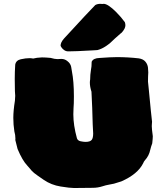

<svg xmlns="http://www.w3.org/2000/svg" viewBox="-20 -947 863 992"><path d="M362.3 24.4Q341.3 24.4 293.2 16.6Q245.1 8.8 207 -17.1Q168.9 -43 156.5 -53Q144 -63 134.3 -76.2Q127.9 -84 121.1 -91.3Q95.7 -117.7 70.8 -177.2Q65.4 -200.2 59.1 -223.6L59.6 -230.5Q59.6 -250 54.2 -268.1Q48.8 -302.7 48.8 -337.9Q48.8 -375 57.1 -426.8Q58.6 -440.4 58.6 -452.1Q58.6 -463.9 57.1 -475.6Q56.2 -502.4 56.2 -539.1Q56.2 -576.2 58.6 -612.8Q62.5 -635.3 87.6 -640.9Q112.8 -646.5 132.8 -646.5Q142.1 -646.5 151.4 -644.5L171.4 -648.4Q174.8 -648.4 177.7 -648.9Q187.5 -650.4 196.8 -650.4Q214.8 -650.4 241.2 -647.9Q263.2 -641.6 276.4 -641.6Q281.2 -641.6 297.4 -642.6Q314.5 -642.6 328.1 -631.3Q344.2 -619.1 347.7 -601.6Q349.1 -589.8 351.6 -578.1Q361.8 -526.9 361.8 -449.2Q361.8 -407.7 359.9 -388.2Q358.9 -372.1 358.9 -356Q358.9 -300.3 377.4 -232.9Q381.3 -220.2 397 -217Q412.6 -213.9 421.9 -213.9Q445.8 -213.9 454.1 -224.6Q461.4 -234.4 461.4 -257.8L459 -303.7Q457 -391.1 452.6 -473.1Q444.3 -499 444.3 -520Q444.3 -528.8 445.8 -536.6Q445.8 -560.5 449.7 -584.5Q453.6 -601.6 453.6 -627.9Q461.9 -646.5 493.7 -647.5Q553.2 -651.9 584 -651.9Q641.1 -651.9 696.8 -645.5Q719.7 -642.1 731.2 -628.4Q742.7 -614.7 744.6 -597.2Q746.1 -584.5 746.1 -572.3Q746.1 -562.5 745.1 -552.7L744.6 -525.4Q746.1 -503.9 749 -482.4L759.3 -376Q762.7 -347.2 765.6 -317.9Q765.6 -310.5 764.6 -303.7Q764.2 -299.3 764.2 -294.9Q764.2 -281.7 769.5 -243.2Q769.5 -233.4 766.6 -206.5Q760.3 -189.9 756.3 -172.9Q750 -142.1 729 -119.1Q723.1 -112.8 719.7 -103.5Q691.4 -46.9 606.9 -9.8Q596.7 -5.9 568.8 2Q556.6 4.9 544.4 6.8Q526.4 9.8 509.3 15.6Q484.9 23.4 459.5 23.4ZM333 -681.6Q320.8 -681.6 311.8 -688Q302.7 -694.3 297.9 -701.7Q293 -709 293 -711.4Q293 -727.5 310.1 -747.1L314.9 -752.4Q441.9 -890.6 472.2 -920.9Q483.4 -927.2 498.5 -927.2Q503.9 -927.2 509.8 -926.3L510.3 -926.8Q510.7 -926.8 515.6 -927.2Q537.6 -927.2 580.1 -884.8Q604.5 -860.4 625 -832.5Q627.9 -823.7 627.9 -816.4Q627.9 -800.3 610.8 -780.8Q607.9 -776.9 603 -773.9L573.7 -748Q526.9 -699.7 484.4 -688.5Q482.4 -688 479.5 -688L454.6 -686.5Q370.6 -681.6 333 -681.6Z"/></svg>

Font: Kaph
Style: Regular
Weight: 400
Designer: GGBotNet
Foundry: f0n7.com
Version: 1.10